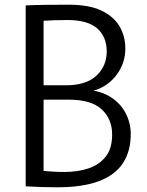

<svg xmlns="http://www.w3.org/2000/svg" viewBox="-20 -791 624 815"><path d="M223 4Q192 4 159 3Q126 2 89 0V-768Q131 -770 178 -770.5Q225 -771 272 -771Q358 -771 410.5 -746Q463 -721 487.5 -679Q512 -637 512 -585Q512 -534 487 -491.5Q462 -449 420.5 -424.5Q379 -400 330 -400V-410Q396 -410 442 -383.5Q488 -357 511.5 -314Q535 -271 535 -222Q535 -150 502.5 -99.5Q470 -49 401 -22.5Q332 4 223 4ZM165 -51 150 -67Q178 -64 204.5 -62.5Q231 -61 252 -61Q311 -61 356.5 -76.5Q402 -92 429 -126.5Q456 -161 456 -220Q456 -286 411.5 -327Q367 -368 272 -368H126V-429H260Q346 -429 389.5 -470Q433 -511 433 -572Q433 -635 392.5 -670.5Q352 -706 266 -706Q238 -706 209 -705Q180 -704 149 -702L165 -719Z"/></svg>

Font: Yaldevi ExtraLight
Style: Regular
Weight: 400
Version: Version 1.100